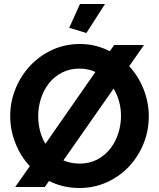

<svg xmlns="http://www.w3.org/2000/svg" viewBox="-20 -935 795 960"><path d="M700 -710 626 -604Q673 -553 698.5 -487.5Q724 -422 724 -353Q724 -282 698 -217.5Q672 -153 626 -103.5Q580 -54 516 -24.5Q452 5 377 5Q335 5 297 -4Q259 -13 225 -30L204 0H56L129 -104Q82 -155 56.5 -220.5Q31 -286 31 -355Q31 -426 57.5 -491Q84 -556 130.5 -606Q177 -656 241 -685.5Q305 -715 380 -715Q422 -715 459 -705.5Q496 -696 529 -679L551 -710ZM585 -355Q585 -430 548 -492L297 -133Q335 -117 378 -117Q428 -117 466.5 -137.5Q505 -158 531.5 -192Q558 -226 571.5 -268.5Q585 -311 585 -355ZM171 -355Q171 -317 180 -281.5Q189 -246 207 -216L457 -575Q421 -592 378 -592Q328 -592 289 -571.5Q250 -551 224 -517.5Q198 -484 184.5 -441.5Q171 -399 171 -355ZM412 -770 326 -796 380 -915H505Z"/></svg>

Font: Oxford Sans
Style: Bold
Weight: 700
Designer: Matt McInerney, Pablo Impallari, Rodrigo Fuenzalida
Foundry: Matt McInerney, Pablo Impallari, Rodrigo Fuenzalida
Version: Version 3.000g; ttfautohint (v1.5) -l 8 -r 28 -G 28 -x 14 -D